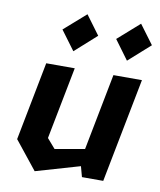

<svg xmlns="http://www.w3.org/2000/svg" viewBox="-90 -885 806 968"><g transform="rotate(10 313.0 -401.0)"><path d="M263 -534H117L39 -132L154 12L379.5 -53.5L394 0H503L607 -534H461L385 -142.5L233.5 -115.5L191 -164.5ZM168 -716 241 -617.5 351 -716 279 -813.5ZM443 -716 515.5 -617.5 626 -716 553.5 -813.5Z"/></g></svg>

Font: Monaspace Krypton
Style: Bold Italic
Weight: 700
Italic angle: -11°
Designer: Riley Cran & the Lettermatic Team
Foundry: Lettermatic
Version: Version 1.101 (Monaspace Krypton)